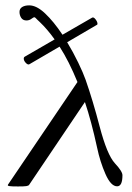

<svg xmlns="http://www.w3.org/2000/svg" viewBox="-20 -670 483 702"><path d="M335 -130.4Q314 -227.1 290.5 -296.9L86.4 5.9Q84 9.3 75.9 10.5Q67.9 11.7 45.9 11.7Q22.9 11.7 14.6 10.5Q6.3 9.3 9.3 4.9L263.2 -370.1Q231.9 -446.8 197.8 -499.5L87.4 -435.1Q82 -432.1 74.5 -439.9Q66.9 -447.8 66.9 -455.6Q66.9 -460.9 70.8 -462.9L179.7 -525.9Q152.8 -563.5 125.5 -589.4L116.7 -597.7Q108.4 -606.9 106 -606.9Q102.1 -606.9 94.7 -601.1Q86.9 -595.2 76.7 -595.2Q64 -595.2 57.6 -604.7Q51.3 -614.3 51.3 -626.5Q51.3 -638.2 61 -644.3Q70.8 -650.4 86.9 -650.4Q113.8 -650.4 145 -620.8Q176.3 -591.3 208.5 -543L316.9 -605.5Q322.3 -608.4 329.3 -599.4Q336.4 -590.3 336.4 -583Q336.4 -580.6 335 -579.6L225.6 -515.6Q248 -478.5 266.1 -440.9Q284.2 -403.3 293 -378.4Q319.8 -301.8 344.7 -206.1Q371.6 -104 399.9 -73.2Q427.7 -43.5 427.7 -29.3Q427.7 11.2 408.2 11.2Q385.3 11.2 365.5 -33.9Q345.7 -79.1 335 -130.4Z"/></svg>

Font: JuniusX Light
Style: Regular
Weight: 300
Designer: Peter S. Baker
Foundry: Briery Creek Software
Version: Version 1.008